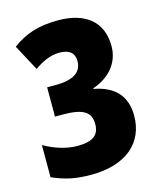

<svg xmlns="http://www.w3.org/2000/svg" viewBox="-111 -804 743 893"><g transform="rotate(-15 261.0 -357.0)"><path d="M463 -544C463 -663 383 -724 253 -724C157 -724 94 -702 32 -656L99 -531C133 -556 176 -577 219 -577C267 -577 292 -558 292 -518C292 -465 253 -436 163 -436H124V-295H162C262 -295 296 -270 296 -213C296 -162 266 -136 191 -136C144 -136 86 -151 31 -183V-28C95 0 145 10 218 10C388 10 481 -76 481 -204C481 -299 429 -355 330 -373V-376C410 -403 463 -463 463 -544Z"/></g></svg>

Font: Noto Sans Condensed Black
Style: Regular
Weight: 900
Width: 3
Designer: Monotype Design Team
Foundry: Monotype Imaging Inc.
Version: Version 2.013